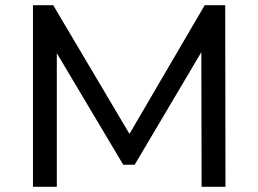

<svg xmlns="http://www.w3.org/2000/svg" viewBox="-20 -720 995 740"><path d="M199 -515 455 -85H499L756 -519L757 0H849L848 -700H769L479 -204L185 -700H107V0H199Z"/></svg>

Font: Montserrat-Alt1 Med
Style: Regular
Weight: 500
Designer: Differentunic
Foundry: Differentunic
Version: Version 7.222